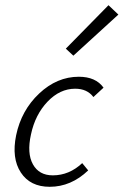

<svg xmlns="http://www.w3.org/2000/svg" viewBox="-20 -713 475 738"><path d="M262 -499 233 -526 397 -693 435 -657ZM339 -340Q315 -372 269 -372Q210 -372 162.5 -322Q115 -272 99 -196Q83 -124 106.5 -81.5Q130 -39 183 -39Q246 -39 296 -86L319 -58Q253 5 171 5Q96 5 60 -50Q24 -105 42 -193Q62 -289 130.5 -353.5Q199 -418 283 -418Q348 -418 378 -376Z"/></svg>

Font: EauTestText Semilight
Style: Italic
Weight: 300
Italic angle: -12°
Designer: Christian Thalmann (Catharsis Fonts)
Version: Version 0.001;PS 000.001;hotconv 1.0.88;makeotf.lib2.5.64775